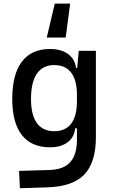

<svg xmlns="http://www.w3.org/2000/svg" viewBox="-20 -795 626 1049"><path d="M88.9 233.4 84 138.7 250 133.8Q328.6 131.3 364.3 90.3Q399.9 49.3 400.4 -30.3V-408.2L410.2 -517.6H503.9V-45.9Q503.9 92.3 440.9 158.2Q377.9 224.1 240.2 228.5ZM253.4 9.8Q151.9 9.8 99.4 -57.1Q46.9 -124 46.9 -253.9Q46.9 -388.7 99.4 -458Q151.9 -527.3 253.4 -527.3Q314 -527.3 351.6 -500Q389.2 -472.7 395.5 -423.8H435.5L400.4 -276.4Q400.4 -356.4 368.9 -397.9Q337.4 -439.5 276.4 -439.5Q213.9 -439.5 181.6 -392.6Q149.4 -345.7 149.4 -253.9Q149.4 -167 181.6 -122.6Q213.9 -78.1 276.4 -78.1Q337.4 -78.1 368.9 -119.6Q400.4 -161.1 400.4 -241.2L435.5 -93.8H390.6Q385.7 -44.9 349.4 -17.6Q313 9.8 253.4 9.8ZM235.4 -589.8 279.3 -775.4H363.3L338.9 -589.8Z"/></svg>

Font: Cascadia Code PL
Style: Regular
Weight: 400
Monospace: yes
Designer: Aaron Bell
Foundry: Saja Typeworks
Version: Version 2102.003